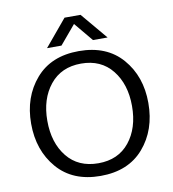

<svg xmlns="http://www.w3.org/2000/svg" viewBox="-96 -975 969 1074"><g transform="rotate(-10 388.5 -437.5)"><path d="M389 -847 299 -740H217L343 -891H434L561 -740H478ZM722 -340Q722 -187 634.5 -85.5Q547 16 389 16Q231 16 143.5 -85.5Q56 -187 56 -339Q56 -490 143.5 -591.5Q231 -693 389 -693Q547 -693 634.5 -592Q722 -491 722 -340ZM389 -56Q502 -56 565.5 -135Q629 -214 629 -339Q629 -463 565.5 -542.5Q502 -622 389 -622Q276 -622 212 -542.5Q148 -463 148 -339Q148 -214 211.5 -135Q275 -56 389 -56Z"/></g></svg>

Font: Martel Sans
Style: Regular
Weight: 400
Designer: Dan Reynolds and Mathieu Réguer
Foundry: Dan Reynolds and Mathieu Réguer
Version: Version 1.001;PS 001.001;hotconv 1.0.70;makeotf.lib2.5.58329